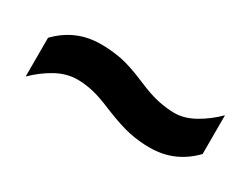

<svg xmlns="http://www.w3.org/2000/svg" viewBox="-31 -595 634 485"><g transform="rotate(30 286.0 -352.5)"><path d="M268 -301Q228 -318 204.5 -323Q181 -328 161 -328Q129 -328 98.5 -311Q68 -294 43 -269V-382Q68 -408 99 -421.5Q130 -435 168 -435Q197 -435 226.5 -429.5Q256 -424 303 -404Q340 -388 366 -382.5Q392 -377 414 -377Q443 -377 473 -394Q503 -411 528 -436V-323Q503 -297 472 -283.5Q441 -270 403 -270Q374 -270 344.5 -276Q315 -282 268 -301Z"/></g></svg>

Font: Noto Sans Malayalam
Style: Regular
Weight: 400
Designer: Jelle Bosma - Monotype Design Team
Foundry: Monotype Imaging Inc.
Version: Version 2.103